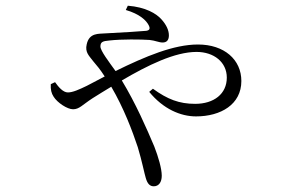

<svg xmlns="http://www.w3.org/2000/svg" viewBox="-20 -586 1040 673"><path d="M421 -551C469 -537 493 -515 502 -496C507 -485 504 -480 493 -478C471 -476 410 -472 349 -469C327 -467 293 -472 284 -431C277 -402 293 -390 307 -371C319 -357 331 -343 347 -318L284 -285C257 -272 235 -262 218 -262C201 -262 185 -281 173 -298L158 -291C157 -272 160 -259 168 -247C181 -226 216 -203 236 -203C258 -203 268 -218 305 -242C326 -255 348 -269 370 -282C414 -207 444 -127 463 -70C478 -20 486 22 491 38C497 59 506 67 519 67C537 67 547 52 547 30C547 5 535 -36 521 -72C494 -136 456 -223 407 -304C499 -358 593 -404 669 -404C730 -404 775 -368 775 -314C775 -257 730 -222 664 -222C608 -222 567 -238 516 -275L503 -264C552 -204 613 -178 667 -178C754 -178 826 -220 826 -302C826 -377 766 -430 674 -430C589 -430 491 -389 385 -337C362 -369 332 -408 332 -423C332 -439 340 -442 363 -444C406 -449 475 -448 504 -446C524 -444 537 -437 550 -437C564 -437 572 -445 572 -462C572 -481 562 -500 547 -517C528 -539 490 -561 428 -566Z"/></svg>

Font: Noto Serif CJK JP Light
Style: Regular
Weight: 300
Designer: Ryoko NISHIZUKA 西塚涼子 (kana & ideographs); Frank Grießhammer (Latin, Greek & Cyrillic); Wenlong ZHANG 张文龙 (bopomofo); San
Foundry: Adobe Systems Incorporated
Version: Version 1.001;PS 1.001;hotconv 16.6.54;makeotf.lib2.5.65590